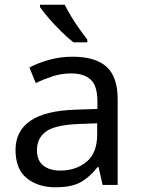

<svg xmlns="http://www.w3.org/2000/svg" viewBox="-20 -786 601 816"><path d="M288 -545Q386 -545 433 -502Q480 -459 480 -365V0H416L399 -76H395Q360 -32 321.5 -11Q283 10 215 10Q142 10 94 -28.5Q46 -67 46 -149Q46 -229 109 -272.5Q172 -316 303 -320L394 -323V-355Q394 -422 365 -448Q336 -474 283 -474Q241 -474 203 -461.5Q165 -449 132 -433L105 -499Q140 -518 188 -531.5Q236 -545 288 -545ZM393 -262 314 -259Q214 -255 175.5 -227Q137 -199 137 -148Q137 -103 164.5 -82Q192 -61 235 -61Q303 -61 348 -98.5Q393 -136 393 -214ZM255 -766Q266 -744 282.5 -716.5Q299 -689 317.5 -663Q336 -637 351 -618V-606H292Q269 -624 240 -652.5Q211 -681 186.5 -709.5Q162 -738 150 -756V-766Z"/></svg>

Font: Noto IKEA Latin
Style: Regular
Weight: 400
Designer: Monotype Design Team
Foundry: Monotype Imaging Inc.
Version: Version 1.0